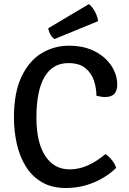

<svg xmlns="http://www.w3.org/2000/svg" viewBox="-20 -924 644 957"><path d="M460.4 -447Q460.7 -484.7 448.2 -522.2Q435.8 -559.8 405.4 -584.6Q375 -609.5 321.1 -609.5Q242.1 -609.5 201.8 -540.4Q161.5 -471.3 161.5 -338Q161.5 -214.1 205.5 -146.9Q249.4 -79.8 327.2 -79.8Q373.7 -79.8 418 -99.7Q462.3 -119.6 505.5 -155.9Q522.9 -144.7 538.4 -125.2Q553.9 -105.7 558.8 -87Q531 -59.5 492.5 -36.7Q453.9 -13.9 407.2 -0.4Q360.6 13.1 309.2 13.1Q237.5 13.1 187.8 -16.4Q138.1 -45.9 107.6 -96.1Q77 -146.4 63.3 -209.2Q49.5 -271.9 49.5 -338.4Q49.5 -462.6 87.2 -541.7Q124.8 -620.9 187.1 -658.6Q249.5 -696.2 323.4 -696.2Q397.6 -696.2 451.7 -668.6Q505.7 -640.9 535.1 -596.3Q564.4 -551.8 564.4 -501.1Q564.4 -473.9 550.5 -457.2Q536.5 -440.5 504.1 -440.5Q491.8 -440.5 482.2 -442.2Q472.6 -443.9 460.4 -447ZM423.1 -903.6Q433.2 -896.2 443 -882.7Q452.8 -869.1 459.9 -852.2Q467 -835.3 469.1 -818.6L251.5 -729.3Q239.2 -737 230.7 -753.1Q222.2 -769.2 220.3 -783Z"/></svg>

Font: Signika SC
Style: Regular
Weight: 300
Designer: Anna Giedryś
Foundry: Anna Giedryś
Version: Version 2.000